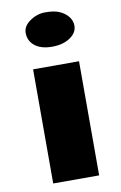

<svg xmlns="http://www.w3.org/2000/svg" viewBox="-87 -814 544 864"><g transform="rotate(-10 185.0 -382.5)"><path d="M80.1 -688.5Q80.1 -719.2 111.3 -741.2Q144.5 -764.6 181.6 -764.6Q218.8 -764.6 239 -757.3Q259.3 -750 273.4 -738.3Q301.8 -714.4 301.8 -682.6Q301.8 -650.9 269.5 -628.9Q237.3 -606.9 187 -606.9Q136.7 -606.9 108.4 -629.4Q80.1 -651.9 80.1 -688.5ZM84.5 -521.5H294.4V0H84.5Z"/></g></svg>

Font: Limelight
Style: Regular
Weight: 400
Designer: Nicole Fally
Foundry: Nicole Fally
Version: Version 1.002